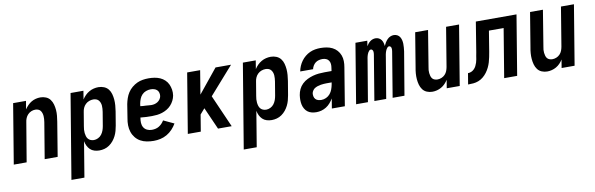

<svg xmlns="http://www.w3.org/2000/svg" viewBox="-50 -980 5099 1646"><g transform="rotate(-10 2500.0 -156.5)"><path d="M3 0 89 -520H201L189 -448Q201 -466 216 -481.5Q231 -497 249 -507.5Q267 -518 287 -523Q307 -528 327 -528Q352 -528 375 -518.5Q398 -509 412 -490Q426 -471 432.5 -447.5Q439 -424 441 -399Q443 -374 440.5 -348.5Q438 -323 434 -298L385 0H272L324 -313Q326 -327 327 -340Q328 -353 327 -366Q326 -379 322 -391.5Q318 -404 310.5 -413.5Q303 -423 291 -427.5Q279 -432 266 -432Q248 -432 231 -425Q214 -418 201 -404.5Q188 -391 181 -374Q174 -357 172 -340L115 0Z M467 215 589 -520H701L689 -446Q701 -465 716.5 -480.5Q732 -496 751 -507Q770 -518 791 -523Q812 -528 832 -528Q858 -528 881 -518.5Q904 -509 918.5 -490.5Q933 -472 939.5 -448Q946 -424 948 -399.5Q950 -375 948 -349Q946 -323 942 -298L922 -178Q918 -155 912 -133Q906 -111 895.5 -90Q885 -69 870 -50.5Q855 -32 835 -18Q815 -4 792.5 2Q770 8 748 8Q725 8 704 1.5Q683 -5 668 -19.5Q653 -34 644 -53Q635 -72 631 -93L580 215ZM717 -88Q735 -88 753.5 -97Q772 -106 784 -122Q796 -138 802.5 -156.5Q809 -175 812 -193L832 -313Q834 -327 835 -340.5Q836 -354 835 -367Q834 -380 829.5 -392Q825 -404 817 -413.5Q809 -423 796.5 -427.5Q784 -432 771 -432Q753 -432 735 -425.5Q717 -419 703 -405.5Q689 -392 681.5 -374.5Q674 -357 672 -340L652 -220Q649 -205 648 -190Q647 -175 648.5 -161Q650 -147 654 -133.5Q658 -120 666.5 -109.5Q675 -99 688.5 -93.5Q702 -88 717 -88Z M1221 8Q1191 8 1161 2.5Q1131 -3 1106 -17Q1081 -31 1063 -53.5Q1045 -76 1036 -103.5Q1027 -131 1026.5 -161.5Q1026 -192 1032 -222L1051 -342Q1056 -367 1064.5 -392Q1073 -417 1087.5 -439.5Q1102 -462 1123.5 -480Q1145 -498 1169 -509Q1193 -520 1218.5 -524Q1244 -528 1269 -528Q1295 -528 1320.5 -524Q1346 -520 1368.5 -510Q1391 -500 1409 -483Q1427 -466 1437 -444Q1447 -422 1451 -397Q1455 -372 1451 -346Q1447 -324 1436.5 -303Q1426 -282 1410 -264.5Q1394 -247 1373.5 -235Q1353 -223 1331 -216Q1309 -209 1286.5 -206.5Q1264 -204 1242 -204Q1217 -204 1192 -205Q1167 -206 1142 -209V-207Q1138 -185 1139 -163Q1140 -141 1150.5 -123.5Q1161 -106 1180 -97Q1199 -88 1221 -88Q1237 -88 1253 -91.5Q1269 -95 1283 -103.5Q1297 -112 1309 -124.5Q1321 -137 1329 -151L1421 -108Q1406 -82 1384.5 -59Q1363 -36 1336 -20.5Q1309 -5 1279.5 1.5Q1250 8 1221 8ZM1254 -298Q1268 -298 1282 -301.5Q1296 -305 1308.5 -313Q1321 -321 1330 -334Q1339 -347 1341 -361Q1343 -376 1339 -390.5Q1335 -405 1324.5 -414.5Q1314 -424 1299.5 -428Q1285 -432 1270 -432Q1250 -432 1229.5 -424.5Q1209 -417 1194.5 -401.5Q1180 -386 1172.5 -366.5Q1165 -347 1161 -327L1158 -305Q1170 -303 1182 -302.5Q1194 -302 1206 -301.5Q1218 -301 1230 -299.5Q1242 -298 1254 -298Z M1518 0 1604 -520H1717L1683 -313L1851 -520H1986L1776 -282L1900 0H1781L1696 -192L1655 -145L1631 0Z M1967 215 2089 -520H2201L2189 -446Q2201 -465 2216.5 -480.5Q2232 -496 2251 -507Q2270 -518 2291 -523Q2312 -528 2332 -528Q2358 -528 2381 -518.5Q2404 -509 2418.5 -490.5Q2433 -472 2439.5 -448Q2446 -424 2448 -399.5Q2450 -375 2448 -349Q2446 -323 2442 -298L2422 -178Q2418 -155 2412 -133Q2406 -111 2395.5 -90Q2385 -69 2370 -50.5Q2355 -32 2335 -18Q2315 -4 2292.5 2Q2270 8 2248 8Q2225 8 2204 1.5Q2183 -5 2168 -19.5Q2153 -34 2144 -53Q2135 -72 2131 -93L2080 215ZM2217 -88Q2235 -88 2253.5 -97Q2272 -106 2284 -122Q2296 -138 2302.5 -156.5Q2309 -175 2312 -193L2332 -313Q2334 -327 2335 -340.5Q2336 -354 2335 -367Q2334 -380 2329.5 -392Q2325 -404 2317 -413.5Q2309 -423 2296.5 -427.5Q2284 -432 2271 -432Q2253 -432 2235 -425.5Q2217 -419 2203 -405.5Q2189 -392 2181.5 -374.5Q2174 -357 2172 -340L2152 -220Q2149 -205 2148 -190Q2147 -175 2148.5 -161Q2150 -147 2154 -133.5Q2158 -120 2166.5 -109.5Q2175 -99 2188.5 -93.5Q2202 -88 2217 -88Z M2637 8Q2616 8 2596 3Q2576 -2 2561 -13.5Q2546 -25 2536 -42.5Q2526 -60 2522 -79.5Q2518 -99 2518 -119.5Q2518 -140 2521 -161Q2525 -187 2536.5 -211.5Q2548 -236 2568 -255Q2588 -274 2612.5 -286Q2637 -298 2662.5 -305Q2688 -312 2714 -314.5Q2740 -317 2765 -317H2825L2829 -345Q2832 -361 2830.5 -377.5Q2829 -394 2820.5 -407Q2812 -420 2797 -426Q2782 -432 2765 -432Q2750 -432 2734 -428Q2718 -424 2705 -414Q2692 -404 2683.5 -389.5Q2675 -375 2672 -360H2560Q2564 -383 2573.5 -405.5Q2583 -428 2597.5 -448Q2612 -468 2631.5 -484Q2651 -500 2673 -510Q2695 -520 2718.5 -524Q2742 -528 2765 -528Q2792 -528 2818.5 -523.5Q2845 -519 2868 -507.5Q2891 -496 2908 -477Q2925 -458 2934 -434Q2943 -410 2943.5 -383Q2944 -356 2939 -329L2885 0H2772L2786 -85Q2774 -65 2758.5 -47Q2743 -29 2723 -16.5Q2703 -4 2681 2Q2659 8 2637 8ZM2697 -88Q2718 -88 2738.5 -97.5Q2759 -107 2773 -124Q2787 -141 2794.5 -161.5Q2802 -182 2806 -203L2809 -221H2765Q2753 -221 2740 -220Q2727 -219 2714 -217Q2701 -215 2688.5 -211Q2676 -207 2664 -200.5Q2652 -194 2644 -182.5Q2636 -171 2633 -159Q2631 -144 2634 -130Q2637 -116 2646 -106Q2655 -96 2669 -92Q2683 -88 2697 -88Z M2983 0 3069 -520H3172L3165 -473Q3171 -484 3179 -494Q3187 -504 3197.5 -512Q3208 -520 3220 -524Q3232 -528 3244 -528H3245Q3260 -528 3273 -521.5Q3286 -515 3294.5 -503.5Q3303 -492 3307 -477.5Q3311 -463 3312 -449Q3318 -463 3326.5 -477Q3335 -491 3346.5 -503Q3358 -515 3373 -521.5Q3388 -528 3403 -528H3404Q3420 -528 3434 -520.5Q3448 -513 3456 -500Q3464 -487 3467.5 -472Q3471 -457 3471.5 -441Q3472 -425 3470.5 -408.5Q3469 -392 3467 -375L3404 0H3301L3366 -393Q3367 -400 3367.5 -407.5Q3368 -415 3366.5 -422Q3365 -429 3360 -434.5Q3355 -440 3347 -440Q3339 -440 3333 -433.5Q3327 -427 3323 -420Q3319 -413 3316 -405Q3313 -397 3311 -389.5Q3309 -382 3307.5 -374Q3306 -366 3305 -358L3245 0H3142L3207 -393Q3208 -400 3208.5 -407.5Q3209 -415 3207.5 -422Q3206 -429 3201 -434.5Q3196 -440 3188 -440Q3180 -440 3174 -433.5Q3168 -427 3164 -420Q3160 -413 3157 -405Q3154 -397 3152 -389.5Q3150 -382 3148.5 -374Q3147 -366 3146 -358L3086 0Z M3647 8Q3621 8 3598.5 -1.5Q3576 -11 3562 -30Q3548 -49 3541.5 -72.5Q3535 -96 3533 -121Q3531 -146 3533 -171.5Q3535 -197 3540 -222L3589 -520H3701L3650 -207Q3647 -193 3646 -180Q3645 -167 3646.5 -154Q3648 -141 3651.5 -128.5Q3655 -116 3662.5 -106.5Q3670 -97 3682.5 -92.5Q3695 -88 3708 -88Q3725 -88 3742.5 -95Q3760 -102 3773 -115.5Q3786 -129 3792.5 -146Q3799 -163 3802 -180L3858 -520H3971L3885 0H3772L3784 -72Q3773 -54 3758 -38.5Q3743 -23 3724.5 -12.5Q3706 -2 3686 3Q3666 8 3647 8Z M3958 0 3974 -96Q3989 -96 4003 -102Q4017 -108 4028 -119Q4039 -130 4046 -144Q4053 -158 4057.5 -172Q4062 -186 4064.5 -200.5Q4067 -215 4069 -229Q4071 -237 4072 -245Q4073 -253 4075 -261L4117 -520H4471L4385 0H4272L4342 -424H4214L4185 -246Q4181 -223 4176.5 -200.5Q4172 -178 4165.5 -156Q4159 -134 4148.5 -112.5Q4138 -91 4123.5 -71.5Q4109 -52 4090 -36.5Q4071 -21 4049 -12.5Q4027 -4 4004 -2Q3981 0 3958 0Z M4647 8Q4621 8 4598.5 -1.5Q4576 -11 4562 -30Q4548 -49 4541.5 -72.5Q4535 -96 4533 -121Q4531 -146 4533 -171.5Q4535 -197 4540 -222L4589 -520H4701L4650 -207Q4647 -193 4646 -180Q4645 -167 4646.5 -154Q4648 -141 4651.5 -128.5Q4655 -116 4662.5 -106.5Q4670 -97 4682.5 -92.5Q4695 -88 4708 -88Q4725 -88 4742.5 -95Q4760 -102 4773 -115.5Q4786 -129 4792.5 -146Q4799 -163 4802 -180L4858 -520H4971L4885 0H4772L4784 -72Q4773 -54 4758 -38.5Q4743 -23 4724.5 -12.5Q4706 -2 4686 3Q4666 8 4647 8Z"/></g></svg>

Font: Iosevka SS04
Style: Bold Italic
Weight: 700
Italic angle: -9°
Monospace: yes
Designer: Belleve Invis
Foundry: Belleve Invis
Version: Version 19.0.0; ttfautohint (v1.8.4)